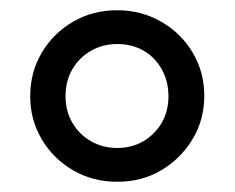

<svg xmlns="http://www.w3.org/2000/svg" viewBox="-20 -728 459 375"><path d="M209 -373Q161 -373 122.5 -395.5Q84 -418 61.5 -456Q39 -494 39 -540Q39 -587 61.5 -625Q84 -663 122.5 -685.5Q161 -708 209 -708Q256 -708 295 -685.5Q334 -663 356.5 -625Q379 -587 379 -541Q379 -494 356 -456Q333 -418 295 -395.5Q257 -373 209 -373ZM209 -439Q238 -439 260.5 -452.5Q283 -466 296 -488.5Q309 -511 309 -540Q309 -569 296 -592.5Q283 -616 260.5 -629Q238 -642 209 -642Q181 -642 158 -629Q135 -616 121.5 -593Q108 -570 108 -540Q108 -511 121.5 -488Q135 -465 158 -452Q181 -439 209 -439Z"/></svg>

Font: Montserrat Thin SemiBold
Style: Regular
Weight: 600
Version: Version 9.000